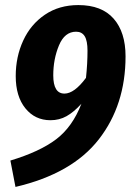

<svg xmlns="http://www.w3.org/2000/svg" viewBox="-20 -709 516 757"><path d="M475 -487Q475 -295 369.5 -159.5Q264 -24 41 28L21 -76Q137 -111 201.5 -160Q266 -209 301 -300Q271 -267 242.5 -251Q214 -235 179 -235Q118 -235 80 -282Q42 -329 42 -409Q42 -485 71.5 -549Q101 -613 157 -651Q213 -689 289 -689Q381 -689 428 -635.5Q475 -582 475 -487ZM319 -402Q325 -458 325 -509Q325 -548 314 -566Q303 -584 280 -584Q235 -584 212.5 -530Q190 -476 190 -412Q190 -340 234 -340Q273 -340 319 -402Z"/></svg>

Font: Fira Sans Extra Condensed
Style: Bold Italic
Weight: 700
Width: 3
Italic angle: -8°
Designer: Carrois Corporate & Edenspiekermann AG
Foundry: Carrois Corporate GbR & Edenspiekermann AG
Version: Version 4.203